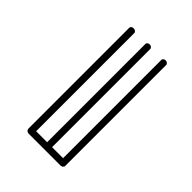

<svg xmlns="http://www.w3.org/2000/svg" viewBox="-154 -803 630 630"><g transform="rotate(45 161.5 -488.0)"><path d="M92 -732Q97 -732 100 -729.5Q103 -727 104 -724V-722V-267H155V-722Q155 -723 155 -724.5Q155 -726 158 -729Q161 -732 166 -732Q171 -732 174 -729.5Q177 -727 178 -724V-722V-267H229V-722Q229 -723 229 -724.5Q229 -726 232 -729Q235 -732 240 -732Q245 -732 248 -729.5Q251 -727 252 -724V-722V-256V-255V-252Q252 -251 249 -248V-247Q247 -245 244 -245L242 -244H240H166H92H91Q90 -245 88 -245Q86 -245 84 -247L83 -248Q81 -250 81 -252L80 -255V-256V-722Q80 -732 92 -732Z"/></g></svg>

Font: Sticks
Style: Regular
Weight: 400
Version: Version 1.1